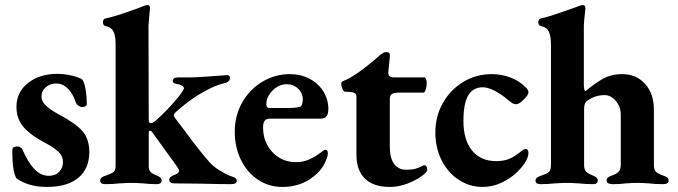

<svg xmlns="http://www.w3.org/2000/svg" viewBox="-20 -725 2679 759"><path d="M45 -20Q36 -34 32 -65.5Q28 -97 29 -134Q29 -146 49 -146Q56 -146 62 -141.5Q68 -137 70 -131Q91 -83 116 -56.5Q141 -30 174 -30Q199 -30 214 -46Q229 -62 229 -84Q229 -108 211 -125Q193 -142 159 -160Q106 -187 75.5 -220Q45 -253 45 -303Q45 -361 91 -397Q137 -433 206 -433Q236 -433 264.5 -426Q293 -419 305 -411Q313 -401 318 -373.5Q323 -346 323 -313Q323 -308 317.5 -305Q312 -302 305 -302Q298 -302 290.5 -307Q283 -312 281 -317Q268 -356 247.5 -375.5Q227 -395 202 -395Q179 -395 161.5 -380.5Q144 -366 144 -343Q144 -324 161.5 -307.5Q179 -291 212 -273Q280 -237 306.5 -206Q333 -175 333 -124Q333 -58 289.5 -22Q246 14 165 14Q93 14 45 -20Z M376 -11Q376 -25 399 -31Q421 -39 429 -45Q437 -51 437 -70V-550Q437 -582 429 -599.5Q421 -617 398 -622Q387 -624 387 -637Q387 -650 397 -652Q434 -659 527 -693L550 -702Q559 -705 563 -705Q573 -705 573 -693L571 -672L567 -624L568 -250Q568 -238 577 -238Q583 -238 593 -246Q627 -276 657 -309Q687 -342 698 -359Q700 -362 703.5 -367.5Q707 -373 707 -376Q707 -382 698.5 -387Q690 -392 675 -394Q663 -396 663 -405Q663 -419 685 -419H734Q761 -419 878 -428Q889 -428 889 -417Q889 -401 866 -396Q830 -388 780 -359Q754 -345 724 -322.5Q694 -300 672 -279Q667 -274 667 -268Q667 -265 673 -257L711 -207Q768 -129 808 -84Q823 -67 847 -52Q871 -37 889 -30Q891 -29 899 -26.5Q907 -24 911.5 -20Q916 -16 916 -11Q916 3 894 3Q849 3 771 1L669 0Q660 0 654.5 -4Q649 -8 649 -14Q649 -21 654.5 -25.5Q660 -30 671 -34Q687 -40 688 -50Q688 -55 676 -72L579 -206Q577 -208 574 -208Q568 -208 568 -201V-139V-69Q568 -53 575 -45.5Q582 -38 598 -32Q619 -24 619 -12Q619 -5 614 -1Q609 3 601 3Q571 3 547 0Q517 -2 500 -2Q484 -2 452 0Q425 3 396 3Q376 3 376 -11Z M908 -205Q908 -267 937 -319Q966 -371 1016.5 -401.5Q1067 -432 1126 -432Q1168 -432 1203 -414Q1238 -396 1258 -364Q1278 -332 1278 -294Q1278 -274 1270.5 -265Q1263 -256 1247 -256H1047Q1033 -256 1026.5 -248Q1020 -240 1020 -221Q1020 -163 1057 -123.5Q1094 -84 1150 -84Q1178 -84 1202 -94.5Q1226 -105 1252 -125Q1262 -133 1266 -133Q1276 -133 1276 -120Q1276 -107 1268 -90Q1252 -48 1205.5 -17Q1159 14 1096 14Q1043 14 1000 -14.5Q957 -43 932.5 -93Q908 -143 908 -205ZM1107 -298Q1130 -298 1143 -299Q1156 -300 1166 -303Q1171 -305 1174 -313Q1177 -321 1177 -331Q1177 -357 1158.5 -374.5Q1140 -392 1113 -392Q1082 -392 1057 -366.5Q1032 -341 1033 -312Q1033 -298 1047 -298Z M1389 -114V-344Q1389 -353 1382 -357Q1375 -361 1358 -362H1345Q1339 -362 1334 -373Q1329 -384 1329 -394Q1329 -401 1335 -404Q1385 -422 1481 -506Q1483 -508 1488 -511.5Q1493 -515 1497 -517Q1501 -519 1506 -519Q1516 -519 1519 -515Q1522 -511 1521 -499L1515 -440V-436Q1515 -419 1539 -419H1658Q1661 -419 1664 -412Q1667 -405 1667 -399Q1667 -384 1663 -371.5Q1659 -359 1654 -359H1561Q1538 -359 1529.5 -353.5Q1521 -348 1521 -334V-145Q1521 -100 1538 -77Q1555 -54 1585 -54Q1608 -54 1620.5 -57.5Q1633 -61 1641.5 -65Q1650 -69 1652 -70Q1656 -72 1658 -72Q1663 -72 1666 -66.5Q1669 -61 1669 -52Q1669 -45 1646.5 -28.5Q1624 -12 1590 1Q1556 14 1521 14Q1456 14 1422.5 -19Q1389 -52 1389 -114Z M1701 -201Q1701 -265 1730.5 -317.5Q1760 -370 1811 -401Q1862 -432 1924 -432Q1964 -432 1999.5 -418Q2035 -404 2060 -378Q2069 -369 2069 -360Q2069 -350 2050.5 -331.5Q2032 -313 2021 -313Q2012 -313 2005.5 -317Q1999 -321 1987 -331Q1961 -353 1934.5 -366.5Q1908 -380 1889 -380Q1850 -380 1831 -348Q1812 -316 1812 -246Q1812 -172 1846 -130Q1880 -88 1942 -88Q1971 -88 1993 -97Q2015 -106 2040 -127Q2043 -129 2048 -132.5Q2053 -136 2057 -136Q2069 -136 2069 -120Q2069 -108 2061 -92Q2050 -70 2024.5 -45Q1999 -20 1963 -3Q1927 14 1888 14Q1836 14 1793 -14.5Q1750 -43 1725.5 -92Q1701 -141 1701 -201Z M2097 -11Q2097 -18 2102.5 -22.5Q2108 -27 2120 -31Q2141 -38 2149 -44.5Q2157 -51 2158 -70V-550Q2158 -581 2150 -599Q2142 -617 2119 -622Q2108 -624 2108 -637Q2108 -650 2118 -652Q2150 -659 2196.5 -675.5Q2243 -692 2252 -695L2271 -702Q2278 -705 2284 -705Q2294 -705 2294 -693Q2294 -686 2291.5 -666Q2289 -646 2288 -624V-393Q2288 -369 2294 -364Q2329 -394 2362.5 -413Q2396 -432 2440 -432Q2495 -432 2530 -393.5Q2565 -355 2565 -290V-72Q2565 -53 2573.5 -45.5Q2582 -38 2601 -31Q2612 -28 2617.5 -23.5Q2623 -19 2623 -11Q2623 3 2601 3Q2568 3 2546 0Q2518 -2 2499 -2Q2479 -2 2453 0Q2435 3 2403 3Q2378 3 2378 -12Q2378 -25 2399 -31Q2416 -37 2425 -45.5Q2434 -54 2434 -74V-271Q2434 -303 2414.5 -326Q2395 -349 2370 -349Q2332 -349 2302 -327Q2294 -321 2291.5 -313.5Q2289 -306 2289 -291V-72Q2289 -54 2297.5 -46Q2306 -38 2322 -32Q2343 -24 2343 -12Q2343 3 2325 3Q2296 3 2269 0Q2237 -2 2221 -2Q2205 -2 2173 0Q2146 3 2117 3Q2097 3 2097 -11Z"/></svg>

Font: EB Garamond
Style: Bold
Weight: 700
Designer: Georg Duffner and Octavio Pardo
Foundry: Georg Duffner
Version: Version 1.000; ttfautohint (v1.6)